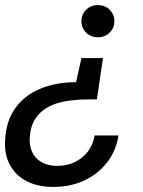

<svg xmlns="http://www.w3.org/2000/svg" viewBox="-22 -528 562 757"><path d="M384 -299 360 -136H325Q278 -136 237 -129Q196 -122 165 -104.5Q134 -87 115.5 -57Q97 -27 95 19Q94 51 106.5 75Q119 99 144 112.5Q169 126 203 126Q242 126 273 111Q304 96 324.5 69.5Q345 43 351 6H445Q436 66 400.5 112Q365 158 310.5 183.5Q256 209 188 209Q128 209 84.5 187Q41 165 18 124Q-5 83 -2 27Q1 -49 37.5 -100.5Q74 -152 136.5 -178Q199 -204 278 -204L299 -299ZM364 -508Q392 -508 410.5 -489.5Q429 -471 429 -445Q429 -418 410.5 -399.5Q392 -381 364 -381Q336 -381 317.5 -399.5Q299 -418 299 -445Q299 -471 317.5 -489.5Q336 -508 364 -508Z"/></svg>

Font: DM Sans 28pt Medium
Style: Italic
Weight: 500
Italic angle: -10°
Version: Version 4.004;gftools[0.9.30]